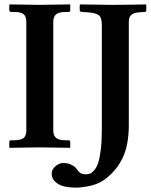

<svg xmlns="http://www.w3.org/2000/svg" viewBox="-20 -667 682 869"><path d="M367.2 122.1Q378.4 122.1 387.7 118.4Q397 114.7 407.5 102.3Q418 89.8 424.8 68.6Q431.6 47.4 436.3 9Q440.9 -29.3 440.9 -81.1V-554.2Q440.9 -588.9 426 -599.1Q411.1 -609.4 370.1 -611.8L350.1 -612.8Q346.2 -612.8 343.5 -615.2Q340.8 -617.7 340.8 -621.1V-645L342.8 -647Q436.5 -645 481 -645Q546.4 -645 640.1 -647L642.1 -645V-621.1Q642.1 -612.8 633.8 -612.8L617.2 -611.8Q586.9 -610.4 575 -600.3Q563 -590.3 563 -568.8V-103Q563 -13.2 536.9 43.7Q510.7 100.6 462.9 138.2Q433.6 163.1 393.8 172.6Q354 182.1 324.2 182.1Q294.9 182.1 271.2 176.8Q247.6 171.4 230.7 156.5Q213.9 141.6 213.9 119.1Q213.9 99.1 231.4 85Q249 70.8 265.1 70.8Q284.2 70.8 298.3 76.7Q312.5 82.5 319.1 88.9Q325.7 95.2 334 106.9Q345.2 122.1 367.2 122.1ZM221.2 -76.2Q221.2 -54.2 233.6 -43.2Q246.1 -32.2 275.9 -32.2H290Q297.9 -32.2 297.9 -22.9V0L295.9 2Q196.3 0 160.2 0L23.9 2L22 0V-22.9Q22 -32.2 29.8 -32.2H43.9Q74.2 -32.2 86.7 -42.2Q99.1 -52.2 99.1 -76.2V-568.8Q99.1 -592.8 86.7 -602.8Q74.2 -612.8 43.9 -612.8H29.8Q26.9 -612.8 24.4 -615.2Q22 -617.7 22 -621.1V-645L23.9 -647Q121.1 -645 160.2 -645L295.9 -647L297.9 -645V-621.1Q297.9 -612.8 290 -612.8H275.9Q246.1 -612.8 233.6 -601.8Q221.2 -590.8 221.2 -568.8Z"/></svg>

Font: Linux Libertine G
Style: Semibold
Weight: 600
Designer: Philipp H. Poll
Foundry: Philipp H. Poll
Version: Version 5.1.1